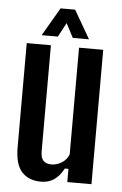

<svg xmlns="http://www.w3.org/2000/svg" viewBox="-55 -806 543 854"><g transform="rotate(5 217.0 -379.0)"><path d="M160.5 8.5Q106 8.5 75 -25Q44 -58.5 44 -135.5V-600H152V-126.5Q152 -98 163.8 -85Q175.5 -72 200.5 -72Q224 -72 246.2 -85.8Q268.5 -99.5 277.5 -124V-600H385.5V0H277.5V-59H261.5Q242.5 -24 218.2 -7.8Q194 8.5 160.5 8.5ZM107 -641 180.5 -767H245.5L318.5 -641H246L213 -704L179.5 -641Z"/></g></svg>

Font: Big Shoulders Display Thin
Style: Bold
Weight: 700
Version: Version 2.002